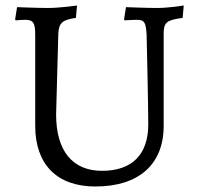

<svg xmlns="http://www.w3.org/2000/svg" viewBox="-20 -666 721 698"><path d="M327 12C484 12 575 -68 575 -208V-544C575 -585 586 -593 644 -601L648 -646C648 -646 594 -637 551 -637C513 -637 438 -640 438 -640L431 -596L433 -592C433 -592 464 -594 476 -594C505 -594 510 -586 513 -540C513 -540 519 -284 519 -214C519 -104 460 -45 351 -45C243 -45 184 -118 184 -250L192 -544C194 -582 206 -594 256 -601L260 -646C260 -646 198 -637 155 -637C117 -637 42 -640 42 -640L35 -596L37 -592C37 -592 59 -594 71 -594C101 -594 108 -583 108 -540V-209C108 -68 187 12 327 12Z"/></svg>

Font: Alegreya SC
Style: Regular
Weight: 400
Designer: Juan Pablo del Peral
Foundry: Huerta Tipografica
Version: Version 2.007;PS 002.007;hotconv 1.0.88;makeotf.lib2.5.64775